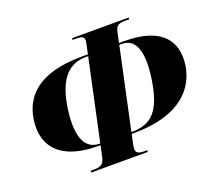

<svg xmlns="http://www.w3.org/2000/svg" viewBox="-123 -888 1183 1061"><g transform="rotate(-20 468.5 -357.0)"><path d="M241 10H574L576 0H563C518 0 503 -7 512 -53L525 -114H534C827 -114 917 -252 934 -371C952 -501 888 -610 663 -610H631L644 -671C652 -710 670 -714 715 -714H728L730 -724H397L395 -714H408C453 -714 469 -710 461 -671L448 -610H413C154 -610 61 -501 43 -371C26 -252 73 -114 333 -114H342L329 -53C320 -7 301 0 256 0H243ZM344 -124H340C267 -124 215 -184 241 -367C265 -536 335 -600 431 -600H446ZM527 -124 629 -600H644C715 -600 757 -536 733 -367C707 -184 647 -124 531 -124Z"/></g></svg>

Font: Noto Serif Display Black
Style: Italic
Weight: 900
Italic angle: -12°
Designer: Monotype Design Team
Foundry: Monotype Imaging Inc.
Version: Version 2.009